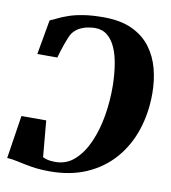

<svg xmlns="http://www.w3.org/2000/svg" viewBox="-84 -825 811 908"><g transform="rotate(10 321.0 -371.0)"><path d="M341 -752.5Q422.5 -752.5 478 -726.5Q533.5 -700.5 566.8 -656Q600 -611.5 614.8 -555.2Q629.5 -499 629.5 -437.5Q629.5 -341.5 602 -260Q574.5 -178.5 521.2 -118Q468 -57.5 391.2 -24Q314.5 9.5 216 9.5Q165.5 9.5 127.2 3Q89 -3.5 59.8 -10.2Q30.5 -17 6.5 -18L38.5 -225H157.5L173 -51.5Q180.5 -47 190.2 -44.2Q200 -41.5 211 -40.2Q222 -39 233.5 -39Q286.5 -39 325.5 -74Q364.5 -109 390.2 -167.5Q416 -226 428 -297.8Q440 -369.5 439 -442.5Q438 -493.5 431 -539.2Q424 -585 409 -620Q394 -655 369.5 -675.2Q345 -695.5 309.5 -695.5Q295 -695.5 275.8 -692Q256.5 -688.5 237.8 -679.2Q219 -670 205 -652.5Q199 -645 192.5 -629.8Q186 -614.5 179.2 -596Q172.5 -577.5 167 -559.2Q161.5 -541 157.5 -527H61.5L91 -693.5Q106 -699.5 126.2 -709.5Q146.5 -719.5 175.2 -729.5Q204 -739.5 244.5 -746Q285 -752.5 341 -752.5Z"/></g></svg>

Font: Merriweather 72pt Black
Style: Italic
Weight: 900
Italic angle: -7.8°
Version: Version 2.101